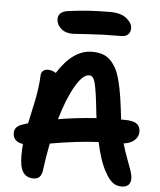

<svg xmlns="http://www.w3.org/2000/svg" viewBox="-62 -965 876 1052"><g transform="rotate(5 376.5 -438.5)"><path d="M306.2 -774.9Q265.6 -774.9 241.2 -797.4Q216.8 -819.8 216.8 -848.1Q216.8 -890.1 272 -897Q377.4 -912.1 500 -912.1Q560.5 -912.1 591.8 -886.5Q623 -860.8 623 -833Q623 -811 610.1 -798.6Q597.2 -786.1 573.2 -786.1Q473.1 -786.1 391.1 -780.5Q309.1 -774.9 306.2 -774.9ZM645 35.2Q616.7 35.2 595.7 18.6Q574.7 2 553.2 -38.1Q522.5 -91.8 500 -196.8Q381.3 -190.9 233.9 -165Q218.8 -86.9 210 -19Q207 7.8 195.3 20.5Q183.6 33.2 161.1 33.2Q122.6 33.2 103.8 4.9Q85 -23.4 85 -86.9Q85 -118.2 87.9 -149.9Q59.6 -153.3 45.9 -168.2Q32.2 -183.1 32.2 -206.1Q32.2 -243.2 80.1 -256.8Q96.7 -263.2 106 -265.1Q110.4 -285.6 119.9 -329.3Q129.4 -373 134.5 -398.2Q139.6 -423.3 144.8 -460Q149.9 -496.6 150.9 -527.8Q150.9 -545.9 160.6 -556.4Q170.4 -566.9 189.9 -566.9Q212.9 -566.9 232.9 -553.2Q316.9 -686 420.9 -686Q454.1 -686 478.8 -678Q503.4 -669.9 522.5 -650.9Q541.5 -631.8 554.7 -606.7Q567.9 -581.5 578.4 -540.8Q588.9 -500 595.7 -456.1Q602.5 -412.1 609.9 -348.1Q609.9 -341.8 611.8 -330.1H629.9Q678.2 -330.1 698 -315.7Q717.8 -301.3 717.8 -272.9Q717.8 -244.1 696 -224.9Q674.3 -205.6 637.2 -201.2Q647.9 -161.6 663.6 -120.8Q679.2 -80.1 687.5 -55.4Q695.8 -30.8 695.8 -13.2Q695.8 35.2 645 35.2ZM416 -556.2Q382.3 -556.2 342 -488Q301.8 -419.9 267.1 -301.8Q366.7 -318.8 477.1 -326.2Q476.6 -330.1 475.6 -337.6Q474.6 -345.2 474.1 -349.1Q470.2 -384.3 467.5 -407.2Q464.8 -430.2 461.7 -453.4Q458.5 -476.6 455.8 -490Q453.1 -503.4 450 -516.4Q446.8 -529.3 443.6 -535.9Q440.4 -542.5 436 -547.6Q431.6 -552.7 427 -554.4Q422.4 -556.2 416 -556.2Z"/></g></svg>

Font: Shantell Sans Bouncy
Style: Regular
Weight: 600
Designer: Stephen Nixon, Anya Danilova, Shantell Martin
Foundry: Arrow Type
Version: Version 1.006;[9816181b4]